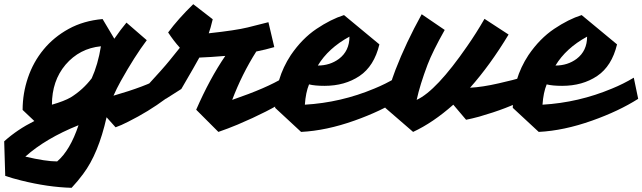

<svg xmlns="http://www.w3.org/2000/svg" viewBox="-145 -603 3068 917"><path d="M-125 72Q-63 16 19 -25L-37 -78Q-37 -157 -11.5 -232Q14 -307 63 -366.5Q112 -426 183 -465Q254 -504 345 -512L401 -418Q432 -463 459 -495L556 -411Q498 -334 432 -216Q412 -180 397 -146Q550 -190 625 -232L646 -131Q564 -70 468 -22Q433 -4 407 5L364 -43Q325 131 252 228Q227 262 197 294Q84 291 -44 259Q-85 249 -120 237ZM103 -103Q162 -120 193 -138Q251 -174 293 -229Q323 -295 337 -382Q235 -372 168 -294Q103 -217 103 -103ZM-24 145Q74 168 128 168Q190 115 230 -5Q73 58 -24 145Z M658 -448Q706 -513 778 -583L871 -511Q860 -465 852 -444Q981 -458 1038 -472Q1095 -486 1137 -497L1165 -378Q1124 -366 1079 -357Q1010 -248 964 -126Q1130 -183 1209 -232L1231 -131Q1139 -71 990 -8Q942 12 898 27L792 -79Q857 -228 931 -336Q861 -330 807 -328Q791 -298 721 -178L647 -131L552 -187Q635 -277 664 -313Q693 -349 714 -375Q685 -407 658 -448Z M1405 -193Q1358 -193 1331 -200Q1315 -161 1311 -103Q1483 -113 1643 -180Q1697 -202 1747 -232L1768 -131Q1675 -72 1548 -27Q1413 21 1293 27L1169 -88Q1169 -226 1244 -340Q1298 -419 1366.5 -465Q1435 -511 1498 -531L1667 -391Q1642 -287 1572 -240Q1502 -193 1405 -193ZM1373 -290Q1431 -290 1474 -322Q1524 -360 1524 -428Q1423 -373 1373 -290Z M2020 -103Q1923 -17 1828 27L1695 -88Q1713 -192 1744 -270Q1793 -397 1869 -535L1979 -460Q1921 -357 1897 -294Q1861 -199 1845 -126Q1939 -169 2086 -382Q2130 -445 2169 -513L2284 -438Q2196 -292 2100 -184Q2159 -187 2237 -205Q2315 -223 2344 -232L2366 -131Q2280 -85 2144 -46Q2107 -36 2081 -31Z M2540 -193Q2493 -193 2466 -200Q2450 -161 2446 -103Q2618 -113 2778 -180Q2832 -202 2882 -232L2903 -131Q2810 -72 2683 -27Q2548 21 2428 27L2304 -88Q2304 -226 2379 -340Q2433 -419 2501.5 -465Q2570 -511 2633 -531L2802 -391Q2777 -287 2707 -240Q2637 -193 2540 -193ZM2508 -290Q2566 -290 2609 -322Q2659 -360 2659 -428Q2558 -373 2508 -290Z"/></svg>

Font: Vampiro One
Style: Regular
Weight: 400
Designer: Riccardo De Franceschi
Foundry: Sorkin Type Co.
Version: Version 1.002